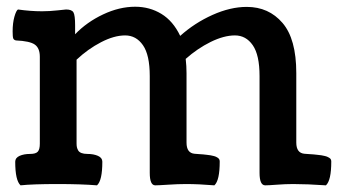

<svg xmlns="http://www.w3.org/2000/svg" viewBox="-20 -555 1031 579"><path d="M206.5 -478.5V-451.7Q241.7 -488.3 290.8 -511.5Q339.8 -534.7 387.7 -534.7Q431.2 -534.7 466.6 -513.2Q502 -491.7 523.4 -446.8Q566.9 -485.8 620.8 -510Q674.8 -534.2 724.1 -534.2Q790.5 -534.2 832 -485.8Q873.5 -437.5 873.5 -334.5V-125Q873.5 -93.3 898.4 -91.3Q903.3 -90.8 911.9 -90.3Q920.4 -89.8 925.3 -89.4Q930.2 -88.9 937.5 -88.1Q944.8 -87.4 949.2 -86.7Q953.6 -85.9 959 -84.7Q964.4 -83.5 967.5 -82Q970.7 -80.6 973.6 -78.6Q976.6 -76.7 977.8 -74Q979 -71.3 979 -67.9Q979 -10.7 962.9 3.9Q905.8 0 864.3 0Q840.3 0 814.9 2Q789.6 3.9 779.8 3.9Q762.7 3.9 762.7 -33.7V-325.7Q762.7 -389.2 742.2 -418.7Q721.7 -448.2 688.5 -448.2Q655.3 -448.2 615.2 -428.5Q575.2 -408.7 540 -377.4Q542.5 -355.5 542.5 -334.5V-125Q542.5 -93.3 566.9 -91.3Q571.8 -90.8 579.8 -90.3Q587.9 -89.8 592.5 -89.4Q597.2 -88.9 604 -88.1Q610.8 -87.4 614.7 -86.7Q618.7 -85.9 623.8 -84.7Q628.9 -83.5 631.8 -82Q634.8 -80.6 637.5 -78.6Q640.1 -76.7 641.4 -74Q642.6 -71.3 642.6 -67.9Q642.6 -10.7 626.5 3.9Q579.6 0 540.5 0Q516.1 0 486.8 2Q457.5 3.9 448.2 3.9Q431.6 3.9 431.6 -33.7V-325.7Q431.6 -389.2 411.1 -418.7Q390.6 -448.2 357.4 -448.2Q324.2 -448.2 284.7 -427.7Q245.1 -407.2 210.9 -375V-122.6Q210.9 -115.7 211.9 -111.1Q212.9 -106.4 215.8 -101.3Q218.8 -96.2 225.8 -93.5Q232.9 -90.8 243.7 -90.8Q262.2 -90.8 275.4 -85Q288.6 -79.1 288.6 -67.4Q288.6 -10.3 272.5 3.9Q224.6 0 154.3 0Q78.6 0 42 3.9Q25.9 -10.7 25.9 -67.4Q25.9 -79.1 39.1 -85Q52.2 -90.8 70.8 -90.8Q87.9 -90.8 94 -97.7Q100.1 -104.5 100.1 -121.6V-383.8Q100.1 -409.7 85.2 -420.4Q70.3 -431.2 27.8 -433.1Q21.5 -434.6 19.8 -439.5Q18.1 -444.3 18.1 -460.4Q18.1 -485.4 23.4 -504.4Q28.8 -523.4 34.2 -526.4Q71.8 -521 106.9 -521Q128.9 -521 153.3 -523.7Q177.7 -526.4 179.2 -526.4Q196.3 -526.4 201.4 -517.8Q206.5 -509.3 206.5 -478.5Z"/></svg>

Font: Coustard
Style: Regular
Weight: 400
Foundry: vernon adams
Version: Version 1.001